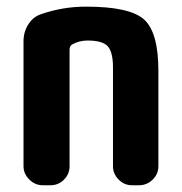

<svg xmlns="http://www.w3.org/2000/svg" viewBox="-20 -550 540 570"><path d="M235.4 -530.3Q365.2 -530.3 407.7 -492.2Q450.2 -454.1 450.2 -339.8V-56.6Q450.2 -33.2 433.1 -16.6Q416 0 392.6 0H372.1Q348.6 0 332 -17.1Q315.4 -34.2 315.4 -56.6V-349.6Q315.4 -395.5 299.8 -412.6Q284.2 -429.7 240.2 -429.7Q214.8 -429.7 194.3 -418Q187.5 -414.1 186.5 -404.3V-56.6Q186.5 -33.2 169.9 -16.6Q153.3 0 129.9 0H107.4Q84 0 66.9 -17.1Q49.8 -34.2 49.8 -56.6V-427.7Q49.8 -455.1 64 -477.5Q78.1 -500 101.6 -507.8Q166 -530.3 235.4 -530.3Z"/></svg>

Font: Rounded Mgen+ 1mn bold
Style: Bold
Weight: 700
Designer: [Source Han Sans]
Ryoko NISHIZUKA  (kana & ideographs); Paul D. Hunt (Latin, Greek & Cyrillic); Wenlong ZHANG  (bopomofo
Version: Version 1.059.20150602